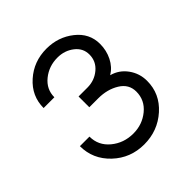

<svg xmlns="http://www.w3.org/2000/svg" viewBox="-189 -840 998 998"><g transform="rotate(-45 310.0 -341.0)"><path d="M66.4 -215.8H136.7Q136.7 -150.4 188 -107.9Q239.3 -65.4 309.6 -65.4Q376 -65.4 425.3 -106Q474.6 -146.5 474.6 -209Q474.6 -263.7 425.3 -293.9Q376 -324.2 309.6 -324.2H244.1V-403.3H309.6Q361.3 -403.3 399.9 -435.5Q438.5 -467.8 438.5 -517.6Q438.5 -564.5 399.9 -594.2Q361.3 -624 309.6 -624Q246.1 -624 199.2 -585.9Q152.3 -547.9 152.3 -489.3H73.2Q73.2 -577.1 140.6 -637.2Q208 -697.3 301.8 -697.3Q387.7 -697.3 452.1 -646.5Q516.6 -595.7 516.6 -517.6Q516.6 -469.7 496.1 -428.7Q475.6 -387.7 438.5 -365.2Q490.2 -351.6 522 -307.6Q553.7 -263.7 553.7 -209Q553.7 -114.3 481.4 -49.8Q409.2 14.6 309.6 14.6Q209 14.6 137.7 -52.7Q66.4 -120.1 66.4 -215.8Z"/></g></svg>

Font: Lohit Marathi
Style: Regular
Weight: 400
Version: 2.94.2